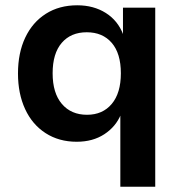

<svg xmlns="http://www.w3.org/2000/svg" viewBox="-20 -526 681 726"><path d="M435 180V-93H437Q418 -47 374.5 -18.5Q331 10 270 10Q203 10 152.5 -22.5Q102 -55 75 -113.5Q48 -172 48 -248Q48 -326 75.5 -384Q103 -442 153.5 -474Q204 -506 272 -506Q334 -506 380 -477Q426 -448 446 -395H445V-497H567V180ZM309 -92Q368 -92 402.5 -133Q437 -174 437 -249Q437 -324 402.5 -364Q368 -404 308 -404Q248 -404 213.5 -364Q179 -324 179 -249Q179 -174 214 -133Q249 -92 309 -92Z"/></svg>

Font: Nunito Sans 9pt
Style: Bold
Weight: 700
Version: Version 3.101;gftools[0.9.27]